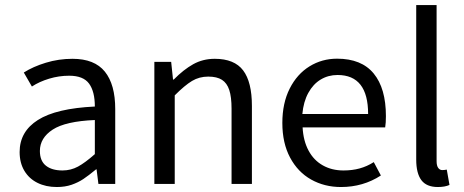

<svg xmlns="http://www.w3.org/2000/svg" viewBox="-20 -732 1848 764"><path d="M255.4 -430.7Q214.4 -430.7 175.5 -418.9Q136.7 -407.2 106.9 -387.7L74.7 -443.4Q111.3 -466.8 162.4 -482.4Q213.4 -498 268.6 -498Q356 -498 397.2 -447Q438.5 -396 438.5 -297.9V0H371.6L364.3 -58.1H362.3Q332 -33.2 311.5 -19.5Q291 -5.9 264.9 3.2Q238.8 12.2 206.1 12.2Q162.6 12.2 129.2 -4.4Q95.7 -21 76.9 -52.5Q58.1 -84 58.1 -127Q58.1 -208.5 130.9 -254.6Q203.6 -300.8 357.4 -308.1Q357.4 -367.7 334.5 -399.2Q311.5 -430.7 255.4 -430.7ZM357.4 -118.7V-254.4Q240.7 -249.5 189.7 -216.3Q138.7 -183.1 138.7 -131.3Q138.7 -91.8 162.6 -72.8Q186.5 -53.7 228.5 -53.7Q261.7 -53.7 290.3 -69.1Q318.8 -84.5 357.4 -118.7Z M661.1 -485.8 668.5 -415.5H671.4Q710.4 -455.1 749 -476.6Q787.6 -498 834.5 -498Q912.6 -498 947.5 -451.9Q982.4 -405.8 982.4 -310.5V0H901.4V-299.3Q901.4 -346.2 892.3 -373.8Q883.3 -401.4 863.3 -414.3Q843.3 -427.2 808.6 -427.2Q772.9 -427.2 744.1 -409.9Q715.3 -392.6 675.3 -352.5V0H594.2V-485.8Z M1515.6 -270Q1515.6 -242.7 1512.7 -225.1H1184.1Q1187 -171.4 1207.8 -132.8Q1228.5 -94.2 1264.4 -74Q1300.3 -53.7 1346.7 -53.7Q1381.8 -53.7 1411.1 -61.8Q1440.4 -69.8 1467.3 -86.9L1495.6 -33.7Q1424.8 12.2 1336.9 12.2Q1271 12.2 1218 -17.6Q1165 -47.4 1134.3 -105Q1103.5 -162.6 1103.5 -242.7Q1103.5 -321.8 1132.8 -379.6Q1162.1 -437.5 1211.7 -468Q1261.2 -498.5 1321.3 -498.5Q1418.5 -498.5 1467 -439.5Q1515.6 -380.4 1515.6 -270ZM1323.2 -433.6Q1286.1 -433.6 1256.1 -415.5Q1226.1 -397.5 1206.8 -362.3Q1187.5 -327.1 1183.1 -278.3H1444.8Q1444.8 -433.6 1323.2 -433.6Z M1717.3 -711.9V-90.8Q1717.3 -72.8 1723.6 -64Q1730 -55.2 1739.7 -55.2Q1748.5 -55.2 1757.8 -57.1L1768.6 3.9Q1750.5 12.2 1722.2 12.2Q1677.2 12.2 1656.7 -15.1Q1636.2 -42.5 1636.2 -97.2V-711.9Z"/></svg>

Font: Varta
Style: Regular
Weight: 400
Designer: Joana Correia, Viktoriya Grabowska, Eben Sorkin
Foundry: Sorkin Type
Version: Version 1.003; ttfautohint (v1.3) -l 8 -r 24 -G 200 -x 12 -H